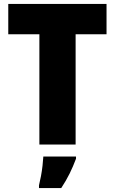

<svg xmlns="http://www.w3.org/2000/svg" viewBox="-20 -734 583 975"><path d="M364 0H180V-560H22V-714H521V-560H364ZM366 72Q351 112 333.5 147.5Q316 183 291 221H178V207Q183 187 188 160.5Q193 134 196 107Q199 80 200 61H366Z"/></svg>

Font: Noto Sans SemiCondensed Black
Style: Regular
Weight: 900
Width: 4
Designer: Monotype Design Team
Foundry: Monotype Imaging Inc.
Version: Version 2.013; ttfautohint (v1.8.4.7-5d5b)